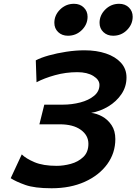

<svg xmlns="http://www.w3.org/2000/svg" viewBox="-20 -984 722 1016"><path d="M188.5 -326.2 214.4 -430.2H312Q360.4 -430.2 405 -441.9Q449.7 -453.6 478 -477.1Q506.3 -500.5 506.3 -534.7Q506.3 -562 473.9 -582Q441.4 -602.1 389.2 -602.1Q328.1 -602.1 271 -586.2Q213.9 -570.3 173.3 -548.8L169.4 -664.6Q195.8 -678.7 238.5 -690.7Q281.2 -702.6 330.8 -710.2Q380.4 -717.8 427.7 -717.8Q490.7 -717.8 540.8 -700.9Q590.8 -684.1 620.1 -651.9Q649.4 -619.6 649.4 -574.2Q649.4 -525.4 622.6 -485.8Q595.7 -446.3 553 -420.7Q510.3 -395 462.4 -386.7Q491.2 -383.8 520.8 -367.7Q550.3 -351.6 570.3 -321.8Q590.3 -292 590.3 -248Q590.3 -174.3 547.4 -115.2Q504.4 -56.2 428.5 -22Q352.5 12.2 252.9 12.2Q163.1 12.2 113.8 -5.4Q64.5 -22.9 36.6 -41L95.2 -167Q117.2 -145 162.6 -125.7Q208 -106.4 280.3 -106.4Q315.9 -106.4 354.7 -116.9Q393.6 -127.4 420.7 -153.1Q447.8 -178.7 447.8 -223.1Q447.8 -268.1 407.5 -297.1Q367.2 -326.2 295.9 -326.2ZM506.8 -863.3Q506.8 -903.3 537.1 -933.6Q567.4 -963.9 610.4 -963.9Q642.1 -963.9 662.1 -944.3Q682.1 -924.8 682.1 -895.5Q682.1 -855.5 652.1 -825.2Q622.1 -794.9 578.6 -794.9Q547.4 -794.9 527.1 -814.2Q506.8 -833.5 506.8 -863.3ZM267.6 -863.3Q267.6 -903.8 298.1 -933.8Q328.6 -963.9 371.6 -963.9Q403.3 -963.9 423.3 -944.3Q443.4 -924.8 443.4 -895.5Q443.4 -855 413.1 -825Q382.8 -794.9 339.4 -794.9Q308.1 -794.9 287.8 -814.2Q267.6 -833.5 267.6 -863.3Z"/></svg>

Font: Andika
Style: Bold Italic
Weight: 700
Italic angle: -14°
Designer: Victor Gaultney, Annie Olsen, Julie Remington, Don Collingsworth, Eric Hays, Becca Hirsbrunner
Foundry: SIL International
Version: Version 6.101